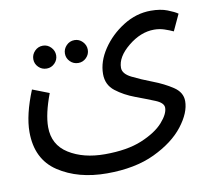

<svg xmlns="http://www.w3.org/2000/svg" viewBox="-74 -503 908 819"><g transform="rotate(-10 380.0 -93.5)"><path d="M30 1Q30 119 115.5 175.5Q201 232 326 232Q448 232 533 191.5Q618 151 662.5 93.5Q707 36 707 -14Q707 -52 670 -76.5Q633 -101 584.5 -119.5Q536 -138 499 -156.5Q462 -175 462 -201Q462 -248 516.5 -292.5Q571 -337 629 -337Q652 -337 673 -330Q694 -323 711 -315L744 -386Q730 -396 700.5 -407.5Q671 -419 629 -419Q566 -419 509.5 -383.5Q453 -348 417.5 -295Q382 -242 382 -188Q382 -141 417.5 -113.5Q453 -86 500 -68.5Q547 -51 582.5 -36.5Q618 -22 618 -1Q618 26 586.5 61.5Q555 97 491.5 123.5Q428 150 331 150Q238 150 175 110.5Q112 71 112 -6Q112 -63 144 -148L72 -176Q30 -73 30 1ZM287 -253Q307 -253 321.5 -267.5Q336 -282 336 -302Q336 -322 321.5 -337Q307 -352 287 -352Q266 -352 251.5 -337Q237 -322 237 -302Q237 -282 251.5 -267.5Q266 -253 287 -253ZM150 -253Q170 -253 184.5 -267.5Q199 -282 199 -302Q199 -322 184.5 -337Q170 -352 150 -352Q129 -352 114.5 -337Q100 -322 100 -302Q100 -282 114.5 -267.5Q129 -253 150 -253Z"/></g></svg>

Font: Noto Sans Arabic
Style: Regular
Weight: 400
Designer: Nadine Chahine - Monotype Design Team
Foundry: Monotype Imaging Inc.
Version: Version 1.902